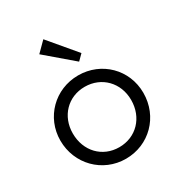

<svg xmlns="http://www.w3.org/2000/svg" viewBox="-174 -848 916 978"><g transform="rotate(-30 284.0 -359.0)"><path d="M284 10C421 10 528 -97 528 -237C528 -374 421 -480 284 -480C147 -480 40 -373 40 -237C40 -99 147 10 284 10ZM113 -237C113 -338 185 -413 284 -413C383 -413 456 -338 456 -237C456 -133 383 -58 284 -58C185 -58 113 -133 113 -237ZM167 -672 324 -538 356 -570 223 -728Z"/></g></svg>

Font: MV Cash Light
Style: Regular
Weight: 300
Designer: Rodrigo Fuenzalida
Foundry: fragTYPE
Version: Version 1.100;Glyphs 3.1.2 (3151)